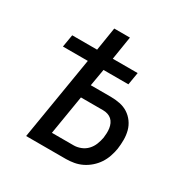

<svg xmlns="http://www.w3.org/2000/svg" viewBox="-166 -882 1007 1029"><g transform="rotate(30 337.5 -367.5)"><path d="M130 0 215 -514H61L74 -591H228L251 -735H348L325 -591H479L466 -514H312L294 -409H418Q446 -409 474 -403.5Q502 -398 524.5 -383.5Q547 -369 563 -347Q579 -325 586 -298.5Q593 -272 593 -243.5Q593 -215 589 -186Q585 -162 576.5 -137Q568 -112 553.5 -90Q539 -68 518.5 -50Q498 -32 474.5 -20.5Q451 -9 425.5 -4.5Q400 0 376 0ZM376 -84Q397 -84 419 -92.5Q441 -101 457 -118Q473 -135 481.5 -156.5Q490 -178 494 -200Q496 -215 496.5 -229.5Q497 -244 495 -258.5Q493 -273 487 -286Q481 -299 471 -308Q461 -317 447 -321.5Q433 -326 418 -326H281L241 -84Z"/></g></svg>

Font: Iosevka Custom Medium Oblique
Style: Regular
Weight: 500
Italic angle: -9°
Designer: Belleve Invis
Foundry: Belleve Invis
Version: Version 27.0.1